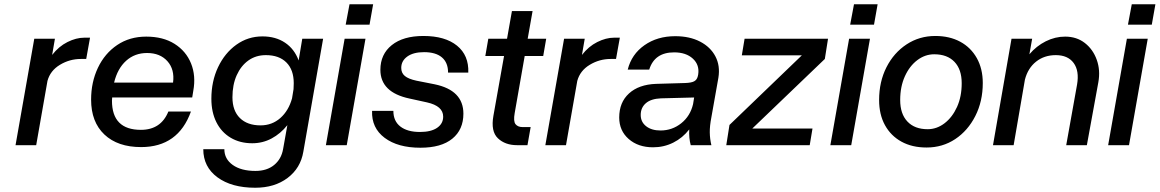

<svg xmlns="http://www.w3.org/2000/svg" viewBox="-20 -682 5448 902"><path d="M141 -500H238L225 -424Q256 -464 297 -484.5Q338 -505 376 -505H403L385 -405H360Q307 -405 261.5 -377.5Q216 -350 203 -302L150 0H53Z M408 -214Q408 -296 440 -363.5Q472 -431 530.5 -470.5Q589 -510 667 -510Q746 -510 800 -476Q854 -442 877.5 -384Q901 -326 888 -255L883 -224H507Q506 -217 506 -209Q506 -72 642 -72Q736 -72 771 -158H877Q817 9 643 9Q533 9 470.5 -50Q408 -109 408 -214ZM671 -433Q613 -433 572.5 -396.5Q532 -360 516 -294H793Q801 -356 766.5 -394.5Q732 -433 671 -433Z M1498 -500 1405 31Q1392 108 1331 154Q1270 200 1179 200Q1068 200 1001.5 151Q935 102 935 19H1034Q1034 65 1073.5 93Q1113 121 1180 121Q1234 121 1268 93Q1302 65 1310 18L1330 -94Q1298 -54 1256 -31.5Q1214 -9 1165 -9Q1107 -9 1063.5 -35Q1020 -61 996.5 -108Q973 -155 973 -218Q973 -300 1004.5 -366.5Q1036 -433 1090.5 -472Q1145 -511 1213 -511Q1275 -511 1319 -481.5Q1363 -452 1383 -398L1400 -500ZM1072 -225Q1072 -162 1107 -127.5Q1142 -93 1204 -93Q1258 -93 1297 -127.5Q1336 -162 1352 -220L1359 -263Q1360 -277 1360 -291Q1360 -354 1325.5 -388.5Q1291 -423 1229 -423Q1182 -423 1147 -398Q1112 -373 1092 -328.5Q1072 -284 1072 -225Z M1622 -662H1733L1716 -566H1604ZM1599 -500H1697L1609 0H1511Z M1986 -201 1904 -219Q1767 -248 1767 -354Q1767 -427 1820.5 -470Q1874 -513 1969 -513Q2071 -513 2127 -467.5Q2183 -422 2180 -341H2085Q2085 -388 2056 -412.5Q2027 -437 1972 -437Q1922 -437 1893.5 -416.5Q1865 -396 1865 -363Q1865 -339 1882 -325Q1899 -311 1936 -303L2022 -286Q2157 -258 2157 -148Q2157 -73 2105 -30.5Q2053 12 1955 12Q1849 12 1787 -34.5Q1725 -81 1728 -161H1828Q1828 -113 1861 -87.5Q1894 -62 1953 -62Q2005 -62 2033.5 -81.5Q2062 -101 2062 -134Q2062 -184 1986 -201Z M2473 -85 2458 0H2409Q2353 0 2319 -32.5Q2285 -65 2298 -138L2348 -419H2260L2274 -500H2362L2385 -630H2482L2459 -500H2546L2532 -419H2445L2398 -151Q2391 -112 2402 -98.5Q2413 -85 2435 -85Z M2630 -500H2727L2714 -424Q2745 -464 2786 -484.5Q2827 -505 2865 -505H2892L2874 -405H2849Q2796 -405 2750.5 -377.5Q2705 -350 2692 -302L2639 0H2542Z M3322 -131Q3314 -90 3314.5 -59.5Q3315 -29 3322 0H3225Q3216 -33 3218 -74Q3187 -34 3143 -12Q3099 10 3048 10Q2978 10 2933.5 -29Q2889 -68 2889 -130Q2889 -201 2935 -243Q2981 -285 3062 -288L3199 -292Q3228 -293 3241 -300Q3254 -307 3258 -323L3260 -332Q3267 -377 3235 -406.5Q3203 -436 3147 -436Q3055 -436 3030 -355H2929Q2947 -427 3007.5 -469.5Q3068 -512 3152 -512Q3220 -512 3269 -486.5Q3318 -461 3341 -417Q3364 -373 3355 -317ZM2990 -142Q2990 -109 3015.5 -89Q3041 -69 3083 -69Q3138 -69 3180.5 -103Q3223 -137 3236 -193L3241 -224L3085 -220Q3038 -218 3014 -197Q2990 -176 2990 -142Z M3478 -500H3870L3855 -405L3514 -78H3797L3784 0H3392L3407 -95L3747 -422H3465Z M3992 -662H4103L4086 -566H3974ZM3969 -500H4067L3979 0H3881Z M4110 -212Q4110 -298 4144.5 -366Q4179 -434 4239 -473.5Q4299 -513 4374 -513Q4441 -513 4491 -486Q4541 -459 4569 -409Q4597 -359 4597 -292Q4597 -206 4562 -137Q4527 -68 4467.5 -28.5Q4408 11 4333 11Q4265 11 4215 -16.5Q4165 -44 4137.5 -94Q4110 -144 4110 -212ZM4498 -291Q4498 -356 4464 -391.5Q4430 -427 4369 -427Q4326 -427 4289.5 -399.5Q4253 -372 4231 -323.5Q4209 -275 4209 -212Q4209 -147 4243 -111Q4277 -75 4338 -75Q4381 -75 4417.5 -103Q4454 -131 4476 -179.5Q4498 -228 4498 -291Z M4732 -500H4829L4816 -427Q4849 -466 4893 -488Q4937 -510 4984 -510Q5038 -510 5076.5 -480Q5115 -450 5132.5 -401Q5150 -352 5140 -296L5086 0H4989L5040 -285Q5051 -349 5024 -386Q4997 -423 4940 -423Q4886 -423 4847.5 -392.5Q4809 -362 4795 -308L4742 0H4645Z M5297 -662H5408L5391 -566H5279ZM5274 -500H5372L5284 0H5186Z"/></svg>

Font: Overused Grotesk Medium
Style: Italic
Weight: 500
Italic angle: -10°
Version: Version 0.003